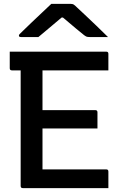

<svg xmlns="http://www.w3.org/2000/svg" viewBox="-20 -965 640 985"><path d="M97 0Q86 0 86 -11V-604H41Q30 -604 30 -615V-700H525Q536 -700 536 -689V-604H198V-400H469Q480 -400 480 -389V-306H198V-96H525Q536 -96 536 -85V0ZM243 -945H344Q352 -945 357.5 -942Q363 -939 377 -925Q388 -915 415 -889.5Q442 -864 474.5 -833Q507 -802 534 -775H440Q429 -775 424 -777Q419 -779 411 -785Q397 -796 370 -818.5Q343 -841 303 -875H296Q258 -843 229 -818.5Q200 -794 177 -775H88Q77 -775 77 -782Q77 -786 80.5 -790Q84 -794 99 -808Q116 -825 143.5 -851Q171 -877 198.5 -903Q226 -929 243 -945Z"/></svg>

Font: Recursive Mn Lnr St Med
Style: Regular
Weight: 500
Monospace: yes
Version: Version 1.079;hotconv 1.0.112;makeotfexe 2.5.65598; ttfautoh